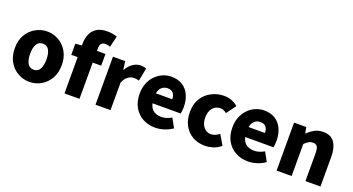

<svg xmlns="http://www.w3.org/2000/svg" viewBox="-51 -1470 3938 2140"><g transform="rotate(20 1917.5 -399.5)"><path d="M319 14Q247 14 183 -21.5Q119 -57 79.5 -124Q40 -191 40 -285Q40 -379 79.5 -445.5Q119 -512 183 -547.5Q247 -583 319 -583Q373 -583 423 -563Q473 -543 512 -504.5Q551 -466 574 -411Q597 -356 597 -285Q597 -191 557.5 -124Q518 -57 454.5 -21.5Q391 14 319 14ZM319 -130Q369 -130 392 -172Q415 -214 415 -285Q415 -356 392 -397.5Q369 -439 319 -439Q269 -439 245.5 -397.5Q222 -356 222 -285Q222 -214 245.5 -172Q269 -130 319 -130Z M733 0V-430H657V-562L733 -568V-591Q733 -651 754 -701.5Q775 -752 822 -782.5Q869 -813 948 -813Q986 -813 1015.5 -807Q1045 -801 1064 -794L1032 -662Q1005 -674 974 -674Q945 -674 928 -656.5Q911 -639 911 -596V-569H1012V-430H911V0Z M1101 0V-569H1246L1259 -470H1262Q1294 -527 1337.5 -555Q1381 -583 1424 -583Q1450 -583 1465.5 -579.5Q1481 -576 1493 -571L1464 -418Q1448 -422 1434 -424.5Q1420 -427 1401 -427Q1370 -427 1335.5 -404Q1301 -381 1279 -325V0Z M1811 14Q1729 14 1663.5 -21.5Q1598 -57 1559.5 -124Q1521 -191 1521 -285Q1521 -354 1543.5 -409Q1566 -464 1604.5 -503Q1643 -542 1691.5 -562.5Q1740 -583 1791 -583Q1873 -583 1927 -547Q1981 -511 2008 -449Q2035 -387 2035 -309Q2035 -285 2032.5 -264Q2030 -243 2027 -232H1693Q1705 -174 1743 -148Q1781 -122 1835 -122Q1894 -122 1955 -158L2014 -51Q1970 -20 1915.5 -3Q1861 14 1811 14ZM1690 -349H1884Q1884 -391 1863.5 -419Q1843 -447 1794 -447Q1757 -447 1728 -423Q1699 -399 1690 -349Z M2400 14Q2320 14 2256 -21.5Q2192 -57 2154.5 -124Q2117 -191 2117 -285Q2117 -379 2158.5 -445.5Q2200 -512 2268.5 -547.5Q2337 -583 2416 -583Q2468 -583 2509 -566.5Q2550 -550 2582 -522L2499 -409Q2462 -439 2427 -439Q2368 -439 2333.5 -397.5Q2299 -356 2299 -285Q2299 -214 2333.5 -172Q2368 -130 2420 -130Q2447 -130 2472 -141.5Q2497 -153 2519 -170L2588 -53Q2546 -16 2495.5 -1Q2445 14 2400 14Z M2911 14Q2829 14 2763.5 -21.5Q2698 -57 2659.5 -124Q2621 -191 2621 -285Q2621 -354 2643.5 -409Q2666 -464 2704.5 -503Q2743 -542 2791.5 -562.5Q2840 -583 2891 -583Q2973 -583 3027 -547Q3081 -511 3108 -449Q3135 -387 3135 -309Q3135 -285 3132.5 -264Q3130 -243 3127 -232H2793Q2805 -174 2843 -148Q2881 -122 2935 -122Q2994 -122 3055 -158L3114 -51Q3070 -20 3015.5 -3Q2961 14 2911 14ZM2790 -349H2984Q2984 -391 2963.5 -419Q2943 -447 2894 -447Q2857 -447 2828 -423Q2799 -399 2790 -349Z M3249 0V-569H3394L3407 -498H3410Q3445 -533 3489.5 -558Q3534 -583 3592 -583Q3685 -583 3727 -521Q3769 -459 3769 -352V0H3591V-330Q3591 -389 3575 -410Q3559 -431 3525 -431Q3495 -431 3474 -418Q3453 -405 3427 -380V0Z"/></g></svg>

Font: Source Han Sans CN Heavy
Style: Regular
Weight: 900
Designer: Ryoko NISHIZUKA 西塚涼子 (kana, bopomofo & ideographs); Paul D. Hunt (Latin, Greek & Cyrillic); Sandoll Communications 산돌커뮤니
Foundry: Adobe
Version: Version 2.000;hotconv 1.0.107;makeotfexe 2.5.65593